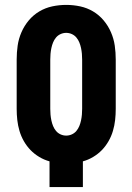

<svg xmlns="http://www.w3.org/2000/svg" viewBox="-20 -763 540 783"><path d="M182 0V-105Q160 -111 140 -123Q120 -135 104.5 -151Q89 -167 77.5 -187Q66 -207 59.5 -229Q53 -251 50.5 -273.5Q48 -296 48 -319V-520Q48 -549 52 -577Q56 -605 67.5 -631.5Q79 -658 97.5 -680Q116 -702 140.5 -716.5Q165 -731 193 -737Q221 -743 250 -743Q279 -743 307 -737Q335 -731 359.5 -716.5Q384 -702 402.5 -680Q421 -658 432.5 -631.5Q444 -605 448 -577Q452 -549 452 -520V-319Q452 -296 449.5 -273.5Q447 -251 440.5 -229Q434 -207 422.5 -187Q411 -167 395.5 -151Q380 -135 360 -123Q340 -111 318 -105V0ZM250 -210Q262 -210 273 -215Q284 -220 291.5 -229Q299 -238 303.5 -249Q308 -260 310.5 -272Q313 -284 314 -295.5Q315 -307 315 -319V-520Q315 -532 314 -543.5Q313 -555 310.5 -567Q308 -579 303.5 -590Q299 -601 291.5 -610Q284 -619 273 -624Q262 -629 250 -629Q238 -629 227 -624Q216 -619 208.5 -610Q201 -601 196.5 -590Q192 -579 189.5 -567Q187 -555 186 -543.5Q185 -532 185 -520V-319Q185 -307 186 -295.5Q187 -284 189.5 -272Q192 -260 196.5 -249Q201 -238 208.5 -229Q216 -220 227 -215Q238 -210 250 -210Z"/></svg>

Font: Iosevka Term Curly Heavy
Style: Regular
Weight: 900
Designer: Belleve Invis
Foundry: Belleve Invis
Version: Version 32.3.0